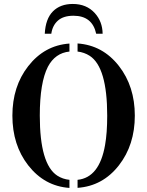

<svg xmlns="http://www.w3.org/2000/svg" viewBox="-20 -926 738 961"><path d="M327.6 14.6Q202.6 5.9 121.1 -98.6Q42 -200.2 42 -347.2Q42 -493.2 121.1 -594.7Q202.6 -699.2 327.6 -708V-668Q255.9 -660.6 219.7 -591.8Q179.2 -512.7 179.2 -347.2Q179.2 -104 266.6 -46.9Q293.9 -29.3 327.6 -25.9ZM368.2 -25.9Q477.5 -37.1 505.9 -200.2Q516.6 -260.3 516.6 -347.2Q516.6 -589.4 429.2 -646.5Q401.9 -664.1 368.2 -668V-708.5Q494.1 -699.7 575.2 -595.7Q654.8 -493.7 654.8 -347.2Q654.8 -200.7 575.2 -98.6Q494.1 5.4 368.2 14.2ZM461.4 -757.3Q441.9 -847.2 347.7 -847.2Q297.4 -847.2 270 -823Q242.7 -798.8 236.8 -757.3H204.1Q208 -832 244.9 -869.1Q281.7 -906.2 344.2 -906.2Q413.1 -906.2 454.6 -860.4Q492.7 -818.4 493.7 -757.3Z"/></svg>

Font: Stardos Stencil
Style: Regular
Weight: 400
Version: Version 1.000